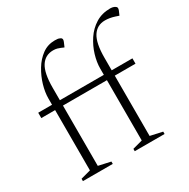

<svg xmlns="http://www.w3.org/2000/svg" viewBox="-167 -904 1044 1059"><g transform="rotate(-30 354.5 -375.0)"><path d="M64 0V-15L127 -32V-416H39V-450H127V-490Q127 -529 140 -573.5Q153 -618 177.5 -658.5Q202 -699 237 -724.5Q272 -750 317 -750Q329 -750 335.5 -749Q342 -748 346 -746Q355 -743 357.5 -739Q360 -735 360 -730Q360 -726 357 -718L345 -690H343L327 -697Q318 -701 307 -704Q296 -707 282 -707Q231 -707 204 -665Q177 -623 177 -530V-450H457V-490Q457 -530 470.5 -575Q484 -620 510.5 -660Q537 -700 577 -725Q617 -750 670 -750Q683 -750 693 -746Q709 -739 709 -730Q709 -728 708.5 -724.5Q708 -721 707 -718L695 -690H693L672 -697Q641 -707 612 -707Q561 -707 534 -665Q507 -623 507 -530V-450H639V-416H507V-32L584 -15V0H394V-15L457 -32V-416H177V-32L254 -15V0Z"/></g></svg>

Font: Spectral ExtraLight
Style: Regular
Weight: 275
Designer: Jean-Baptiste Levee
Foundry: Production Type
Version: Version 2.001